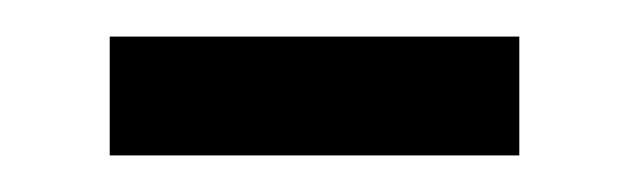

<svg xmlns="http://www.w3.org/2000/svg" viewBox="-20 -305 344 105"><path d="M264 -220V-285H40V-220Z"/></svg>

Font: UULA Sans
Style: Regular
Weight: 400
Designer: Mohamed Gaber, Laura Garcia Mut
Foundry: Kief Type Foundry
Version: Version 3.006;hotconv 1.0.109;makeotfexe 2.5.65596